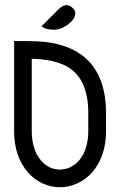

<svg xmlns="http://www.w3.org/2000/svg" viewBox="-20 -747 482 770"><path d="M220.2 3.9Q184.1 3.9 150.6 -11.5Q117.2 -26.9 91.8 -55.7Q36.6 -120.1 36.6 -221.7V-582.5Q98.1 -582.5 132.3 -581.1Q212.9 -577.1 274.4 -546.9Q403.8 -481 405.3 -295.9V-221.7Q405.3 -120.6 349.6 -55.7Q323.7 -26.9 290 -11.5Q256.3 3.9 220.2 3.9ZM220.2 -66.9Q264.6 -67.9 296.4 -102.5Q334 -147 334 -221.7V-295.4Q333.5 -437.5 242.2 -483.9Q188.5 -509.8 107.4 -511.2V-221.7Q107.4 -146.5 145 -102.5Q176.8 -66.9 220.2 -66.9ZM196.8 -627.9Q161.6 -627.9 147 -642.1L213.4 -708.5Q232.4 -726.6 246.6 -726.6Q260.3 -726.1 270.8 -715.6Q281.2 -705.1 281.7 -697.8V-689.9Q281.7 -676.3 263.7 -658.2Q230.5 -627.9 196.8 -627.9Z"/></svg>

Font: Greenwashing Machine
Style: Regular
Weight: 400
Designer: Tup Wanders
Foundry: Free font, DO NOT SELL
Version: Version 1.00;August 10, 2023;FontCreator 11.5.0.2430 64-bit